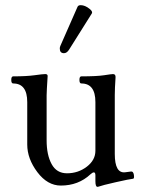

<svg xmlns="http://www.w3.org/2000/svg" viewBox="-20 -704 546 740"><path d="M23.4 0ZM334 -652.3 246.6 -513.2Q237.8 -499 226.6 -499Q210.4 -499 210.4 -517.1Q210.4 -522.9 212.9 -527.8L278.8 -677.7Q281.7 -684.1 291 -684.1Q307.6 -684.1 325.2 -669.9Q335 -662.1 335 -655.8Q335 -654.3 334 -652.3ZM492.7 -15.1Q479 -13.7 426 -1.7Q373 10.3 358.9 15.6Q357.4 16.1 355.5 16.1Q347.7 16.1 347.7 -5.9V-27.8Q347.7 -39.6 342 -39.6Q336.4 -39.6 328.6 -32.2Q282.2 11.2 214.4 11.2Q163.1 11.2 124 -40.5Q85 -92.3 85 -147V-310.5Q85 -382.3 30.8 -382.3Q23.4 -382.3 23.4 -396Q23.4 -409.7 30.8 -409.7Q82 -409.7 113.5 -414.1Q145 -418.5 154.3 -418.5Q164.1 -418.5 163.6 -410.6Q159.7 -350.6 159.7 -336.4V-163.1Q159.7 -106.9 179 -71.5Q198.2 -36.1 238.3 -36.1Q281.2 -36.1 314.5 -61.5Q347.7 -86.9 347.7 -123V-310.5Q347.7 -382.3 293.5 -382.3Q286.1 -382.3 286.1 -396Q286.1 -409.7 293.5 -409.7Q353.5 -409.7 381.6 -414.1Q409.7 -418.5 415.5 -418.5Q426.3 -418.5 425.3 -405.3Q422.4 -362.8 422.4 -337.4V-110.8Q422.4 -35.2 462.4 -40L485.4 -43Q493.7 -43.9 496.1 -29.8Q496.6 -25.9 496.6 -22.5Q496.6 -15.6 492.7 -15.1Z"/></svg>

Font: Junicode
Style: Regular
Weight: 400
Designer: Peter S. Baker
Foundry: Briery Creek Software
Version: Version 0.7.2